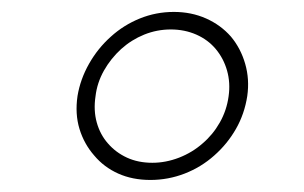

<svg xmlns="http://www.w3.org/2000/svg" viewBox="-20 -603 509 322"><path d="M110 -442Q105.6 -412 113.3 -386.8Q121 -361.6 138 -342.2Q154.4 -322.6 178.3 -311.9Q202.2 -301.2 232.2 -301.2Q262 -301.2 289.7 -311.9Q317.3 -322.6 339.3 -342.2Q361.3 -361.6 375.7 -386.8Q390.1 -412 394.7 -442Q398.7 -470 391.2 -496Q383.7 -522 367.3 -541.6Q350.3 -561 325.7 -572Q301 -583 271.6 -583Q241.6 -583 214.5 -572Q187.4 -561 166 -541.6Q144 -522 129.3 -496Q114.6 -470 110 -442ZM140.2 -441.6Q142.8 -464.1 154.3 -484.6Q165.9 -505 183.1 -520.7Q200.4 -536.3 221.9 -545Q243.3 -553.6 266.4 -553.6Q289.5 -553.6 309.2 -545Q328.9 -536.3 341.9 -520.7Q355 -505 360.8 -484.6Q366.6 -464.1 363.4 -441.6Q360.2 -417.9 348.6 -397.5Q337.1 -377.2 319.8 -362.5Q302.6 -347.3 280.3 -338.6Q258 -330 235.5 -330Q211.8 -330 193 -338.6Q174.1 -347.3 161 -362.5Q148 -377.2 142.3 -397.5Q136.6 -417.9 140.2 -441.6Z"/></svg>

Font: Josefin Slab Thin
Style: Italic
Weight: 100
Italic angle: -12°
Designer: Santiago Orozco
Foundry: Typemade
Version: Version 2.000